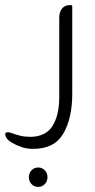

<svg xmlns="http://www.w3.org/2000/svg" viewBox="-105 -369 372 752"><path d="M17 167Q76 165 101.5 123Q127 81 127 13V-299Q127 -322 138 -335.5Q149 -349 168 -349H173Q178 -349 178 -344V-2Q178 95 142.5 155Q107 215 23 214Q0 214 -20.5 207Q-41 200 -60 189Q-81 176 -84 161Q-87 149 -74 149Q-71 149 -68.5 149.5Q-66 150 -63 151Q-41 159 -24 163Q-7 167 17 167ZM45 287Q60 287 70.5 298Q81 309 81 325Q81 341 70.5 352Q60 363 45 363Q29 363 18.5 352Q8 341 8 325Q8 309 18.5 298Q29 287 45 287Z"/></svg>

Font: Zain Light
Style: Regular
Weight: 300
Designer: Zain,Boutros
Foundry: Mobile Telecommunications Company (Zain), 2024
Version: Version 1.51; ttfautohint (v1.8.4)